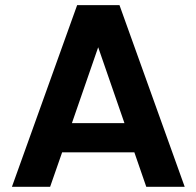

<svg xmlns="http://www.w3.org/2000/svg" viewBox="-20 -719 756 739"><path d="M172.9 0H25.9L276.9 -699.2H439.9L690.9 0H543L497.1 -132.8H219.2ZM256.8 -245.1H459L357.9 -537.1Z"/></svg>

Font: PoppinsZ SemiBold
Style: Regular
Weight: 600
Designer: Ninad Kale (Devanagari), Jonny Pinhorn (Latin)
Foundry: Indian Type Foundry
Version: Version 3.002;FEAKit 1.0